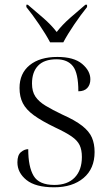

<svg xmlns="http://www.w3.org/2000/svg" viewBox="-20 -786 470 816"><path d="M210 10Q131 10 92.5 -21Q54 -52 54 -96Q54 -127 69 -139.5Q84 -152 100 -152Q100 -77 123 -38.5Q146 0 211 0Q267 0 297.5 -31.5Q328 -63 328 -119Q328 -149 318.5 -169Q309 -189 284.5 -206Q260 -223 215 -244Q157 -272 124 -296Q91 -320 77 -347.5Q63 -375 63 -412Q63 -474 106 -509Q149 -544 224 -544Q294 -544 329 -514.5Q364 -485 364 -449Q364 -426 351 -412Q338 -398 313 -398Q313 -475 290 -504.5Q267 -534 220 -534Q168 -534 142 -507Q116 -480 116 -431Q116 -397 130.5 -375.5Q145 -354 174 -336.5Q203 -319 245 -299Q299 -275 329 -251.5Q359 -228 370.5 -201.5Q382 -175 382 -140Q382 -69 335 -29.5Q288 10 210 10ZM193 -606Q175 -640 146.5 -682Q118 -724 92 -756V-766H98Q129 -740 163.5 -710Q198 -680 221 -650Q244 -680 278 -710Q312 -740 343 -766H350V-756Q324 -724 295.5 -682Q267 -640 249 -606Z"/></svg>

Font: Noto Serif Display Light
Style: Regular
Weight: 300
Designer: Monotype Design Team
Foundry: Monotype Imaging Inc.
Version: Version 2.009